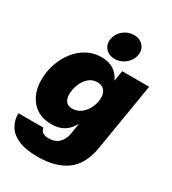

<svg xmlns="http://www.w3.org/2000/svg" viewBox="-225 -868 1075 1198"><g transform="rotate(30 312.5 -269.5)"><path d="M240.2 210.9Q151.9 210.9 99.1 187.5Q46.4 164.1 23.2 124.3Q0 84.5 0 35.2H180.7Q182.6 53.7 197.5 65.4Q212.4 77.1 242.2 77.1Q286.6 77.1 314.2 51Q341.8 24.9 349.1 -22L360.4 -95.2H359.9Q334.5 -49.3 298.8 -28.6Q263.2 -7.8 212.9 -7.8Q121.6 -7.8 70.8 -66.4Q20 -125 20 -217.8Q20 -276.4 38.6 -331.8Q57.1 -387.2 91.1 -431.4Q125 -475.6 172.4 -501.5Q219.7 -527.3 276.9 -527.3Q330.6 -527.3 365.7 -503.4Q400.9 -479.5 417.5 -440.9H418L430.2 -515.6H624.5L544.4 -30.8Q523.4 98.6 445.3 154.8Q367.2 210.9 240.2 210.9ZM275.4 -157.2Q313 -157.2 340.8 -179.9Q368.7 -202.6 384 -237.1Q399.4 -271.5 399.4 -305.7Q399.4 -340.3 381.3 -359.6Q363.3 -378.9 332.5 -378.9Q294.9 -378.9 268.8 -355.2Q242.7 -331.5 229.2 -296.1Q215.8 -260.7 215.8 -226.1Q215.8 -193.4 230.7 -175.3Q245.6 -157.2 275.4 -157.2ZM350.6 -558.1Q308.6 -558.1 284.2 -585.7Q259.8 -613.3 266.6 -653.3Q273.4 -693.4 306.9 -720.9Q340.3 -748.5 382.3 -748.5Q424.3 -748.5 449 -720.9Q473.6 -693.4 466.8 -653.3Q460 -613.3 426.3 -585.7Q392.6 -558.1 350.6 -558.1Z"/></g></svg>

Font: Inter Display Black
Style: Italic
Weight: 900
Italic angle: -9.39999°
Designer: Rasmus Andersson
Foundry: rsms
Version: Version 4.000;git-a52131595